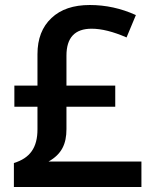

<svg xmlns="http://www.w3.org/2000/svg" viewBox="-20 -743 611 763"><path d="M336.9 -723.1C272 -723.1 221.2 -706.1 184.6 -671.4C147.5 -636.7 128.9 -588.9 128.9 -527.8V-402.8H37.1V-318.8H128.9V-229C128.9 -156.2 99.1 -114.7 35.2 -95.2V0H542V-101.1H172.9C225.1 -130.4 244.1 -170.9 244.1 -230V-318.8H438V-402.8H244.1V-522C244.1 -593.3 277.3 -628.9 344.2 -628.9C383.8 -628.9 430.2 -617.2 482.9 -594.2L520 -683.1C460.9 -710 399.9 -723.1 336.9 -723.1Z"/></svg>

Font: Samim Medium
Style: Regular
Weight: 500
Foundry: DejaVu fonts team - Redesigned by Saber Rastikerdar
Version: Version 4.0.5